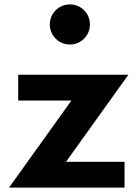

<svg xmlns="http://www.w3.org/2000/svg" viewBox="-20 -851 634 871"><path d="M21 0 304 -395H62.5V-512H562.5L279.5 -117H545V0ZM297.5 -649Q272 -649 251.2 -661.2Q230.5 -673.5 218.2 -694.2Q206 -715 206 -740Q206 -765.5 218.2 -786Q230.5 -806.5 251.2 -818.8Q272 -831 297.5 -831Q322.5 -831 343 -818.8Q363.5 -806.5 375.8 -786Q388 -765.5 388 -740Q388 -715 375.8 -694.2Q363.5 -673.5 343 -661.2Q322.5 -649 297.5 -649Z"/></svg>

Font: Spartan Thin
Style: Bold
Weight: 700
Version: Version 1.004